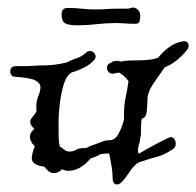

<svg xmlns="http://www.w3.org/2000/svg" viewBox="-20 -469 519 508"><path d="M303 12Q296 19 290 19Q278 19 278 2Q278 -14 275 -30.5Q272 -47 269 -63Q262 -63 256.5 -62.5Q251 -62 246 -61Q234 -54 220 -50Q216 -46 211.5 -41Q207 -36 197 -29Q190 -24 180.5 -20.5Q171 -17 160 -17Q156 -17 152.5 -18Q149 -19 147 -20L145 -21L143 -20Q139 -16 134 -13.5Q129 -11 123 -11Q114 -11 108 -16.5Q102 -22 97 -28Q64 -32 64 -51Q64 -61 72 -82Q59 -95 59 -107Q59 -118 71 -128Q60 -138 60 -146Q60 -153 66 -159.5Q72 -166 77 -175Q76 -179 76 -185Q76 -202 81.5 -215Q87 -228 87 -238Q87 -249 74 -256Q61 -263 20 -266Q13 -266 10 -270.5Q7 -275 7 -279Q7 -294 22 -294H40Q57 -294 69 -295Q81 -296 97 -296Q125 -296 157 -304Q170 -311 183 -315Q196 -319 208 -330Q212 -334 218 -334Q224 -334 228.5 -329.5Q233 -325 233 -320Q233 -314 228 -309Q218 -298 202 -290Q186 -282 169 -277Q164 -274 160 -269Q152 -260 146 -236.5Q140 -213 137.5 -188.5Q135 -164 135 -150V-120Q135 -110 135.5 -100Q136 -90 138 -82L150 -73Q156 -68 164 -68Q173 -68 181 -72.5Q189 -77 199 -77Q201 -77 204 -77Q207 -77 209 -78Q218 -83 234 -88Q242 -91 251 -94.5Q260 -98 270 -98Q284 -98 293 -114Q302 -130 308 -152V-166Q308 -191 312.5 -211.5Q317 -232 320 -254Q312 -267 295 -277Q291 -276 288.5 -276Q286 -276 284 -275Q283 -275 282 -274.5Q281 -274 279 -274Q271 -274 267 -279Q263 -284 263 -289Q263 -300 274 -303Q279 -308 287 -308Q289 -308 292 -308Q295 -308 298 -306Q312 -309 326 -309Q347 -309 364.5 -310Q382 -311 398 -316Q411 -332 426.5 -343.5Q442 -355 460 -359Q462 -359 463.5 -359.5Q465 -360 466 -360Q479 -360 479 -348Q479 -341 474 -336Q447 -303 416 -291Q398 -266 384 -245Q370 -224 370 -203Q370 -188 368 -172.5Q366 -157 355 -155Q354 -149 353.5 -142.5Q353 -136 353 -130Q353 -123 353 -116.5Q353 -110 351 -104Q351 -97 348 -88Q345 -79 345 -71Q345 -68 347 -62Q367 -74 386.5 -84.5Q406 -95 425 -104Q434 -109 439.5 -103Q445 -97 445 -89Q445 -79 437 -74Q414 -59 396.5 -54.5Q379 -50 346 -39Q333 -30 323 -14.5Q313 1 303 12ZM185 -402Q163 -402 153 -407Q143 -412 143 -432Q143 -448 160 -448Q180 -448 196 -446Q212 -444 233 -444Q249 -444 261.5 -445Q274 -446 287 -446H314Q321 -446 325 -447.5Q329 -449 333 -449Q339 -449 345 -443Q351 -437 351 -428V-425Q351 -419 349 -412.5Q347 -406 338 -406Q324 -406 311 -407Q298 -408 286 -408Q261 -408 235.5 -405Q210 -402 185 -402Z"/></svg>

Font: RU Serius
Style: Regular
Weight: 400
Designer: Robert E. Leuschke
Foundry: Robert E. Leuschke
Version: Version 1.011; ttfautohint (v1.8.3)